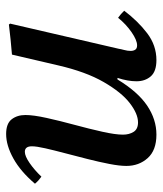

<svg xmlns="http://www.w3.org/2000/svg" viewBox="28 -546 530 626"><g transform="rotate(-90 293.0 -233.0)"><path d="M393 -309 428 -459Q452 -461 477 -463.5Q502 -466 526 -469L529 -465L447 -111Q446 -104 443 -93Q440 -82 440 -72Q440 -63 444 -57Q448 -51 458 -51Q475 -51 501 -69Q527 -87 548 -113Q561 -104 571 -93Q537 -48 497.5 -18Q458 12 410 12Q373 12 357 -6.5Q341 -25 341 -53Q341 -81 352 -115H347Q307 -49 262 -18.5Q217 12 167 12Q116 12 90.5 -16.5Q65 -45 65 -86Q65 -108 71.5 -141.5Q78 -175 87.5 -212.5Q97 -250 106.5 -286Q116 -322 122.5 -350.5Q129 -379 129 -394Q129 -417 111 -417Q97 -417 74.5 -401.5Q52 -386 30 -363Q23 -368 17.5 -373Q12 -378 7 -384Q47 -431 89.5 -454.5Q132 -478 169 -478Q203 -478 217 -460Q231 -442 231 -415Q231 -389 221.5 -346Q212 -303 199 -255Q186 -207 176.5 -164.5Q167 -122 167 -97Q167 -77 176 -62.5Q185 -48 207 -48Q235 -48 270 -75Q305 -102 338.5 -160Q372 -218 393 -309Z"/></g></svg>

Font: Tiro Devanagari Sanskrit
Style: Italic
Weight: 400
Italic angle: -11°
Designer: Devanagari: John Hudson & Fiona Ross, assisted by Paul Hanslow. Latin: John Hudson with Paul Hanslow, assisted by Kaja S
Foundry: Tiro Typeworks Ltd.
Version: Version 1.52